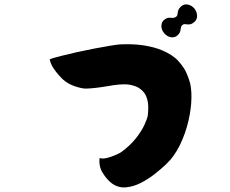

<svg xmlns="http://www.w3.org/2000/svg" viewBox="-20 -870 1040 869"><path d="M806 -757Q800 -753 799 -745Q798 -737 795.5 -727.5Q793 -718 781 -708Q768 -698 751 -702Q734 -706 722 -721Q710 -736 710.5 -753.5Q711 -771 724 -781Q738 -792 752.5 -789.5Q767 -787 777 -794Q783 -799 783.5 -806.5Q784 -814 787 -823.5Q790 -833 802 -843Q815 -853 832 -849Q849 -845 861 -830Q872 -815 872 -797.5Q872 -780 859 -770Q847 -760 837 -759.5Q827 -759 819.5 -760.5Q812 -762 806 -757ZM836 -508Q847 -478 846.5 -429Q846 -380 833 -323.5Q820 -267 794.5 -214Q769 -161 728 -123Q710 -106 681 -83Q652 -60 618 -42.5Q584 -25 549.5 -22Q515 -19 485 -41Q463 -58 444.5 -88Q426 -118 431 -155Q443 -150 463.5 -155Q484 -160 503 -168.5Q522 -177 528 -181Q569 -211 595 -244Q621 -277 634 -305.5Q647 -334 649 -348Q651 -363 651 -386Q651 -409 642.5 -432Q634 -455 610 -471Q599 -479 572.5 -485.5Q546 -492 491 -484Q484 -483 460.5 -479Q437 -475 410.5 -472Q384 -469 366 -469Q346 -470 316 -480.5Q286 -491 263 -512Q259 -516 246.5 -529.5Q234 -543 221.5 -562Q209 -581 205 -602Q222 -608 255 -616.5Q288 -625 328.5 -634Q369 -643 408.5 -650.5Q448 -658 478.5 -663Q509 -668 522 -669Q584 -672 631 -664.5Q678 -657 712 -643Q762 -622 787.5 -593.5Q813 -565 823.5 -540.5Q834 -516 836 -508Z"/></svg>

Font: Potta One
Style: Regular
Weight: 400
Designer: 108,108go
Foundry: Font Zone 108
Version: Version 1.000